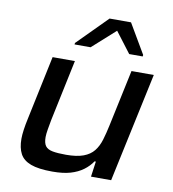

<svg xmlns="http://www.w3.org/2000/svg" viewBox="-82 -802 793 882"><g transform="rotate(10 314.0 -361.0)"><path d="M221 8Q156 8 120 -5.5Q84 -19 69.5 -46.5Q55 -74 55 -116Q55 -134 58.5 -159Q62 -184 68 -211L131 -510H235L175 -225Q171 -204 167 -180.5Q163 -157 163 -143Q163 -115 173 -101.5Q183 -88 206.5 -83.5Q230 -79 269 -79Q319 -79 350 -90.5Q381 -102 398.5 -124Q416 -146 425.5 -177.5Q435 -209 443 -247L499 -510H603L494 0H400L410 -72H404Q388 -48 363.5 -30Q339 -12 305 -2Q271 8 221 8ZM220 -585 221 -592 358 -730H458L539 -592L538 -585H475L402 -681L295 -585Z"/></g></svg>

Font: Saira SemiExpanded Medium
Style: Italic
Weight: 500
Width: 6
Italic angle: -12°
Designer: Hector Gatti with collaboration of the Omnibus-Type team
Foundry: Omnibus-Type
Version: Version 1.101